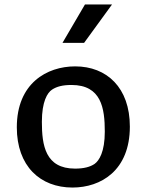

<svg xmlns="http://www.w3.org/2000/svg" viewBox="-20 -830 660 862"><path d="M305.5 12C433 12 563 -64.5 563 -261.5C563 -436.5 459.5 -532 317.5 -532C190.5 -532 55.5 -456 55.5 -258.5C55.5 -84 160.5 12 305.5 12ZM168 -283C168 -374 192.5 -413.5 213.5 -427.5C234.5 -441.5 261.5 -448.5 301 -448.5C435 -448.5 450.5 -344 450.5 -239C450.5 -148 425 -108.5 404.5 -94C384.5 -80.5 356.5 -73 317 -73C183.5 -73 168 -177.5 168 -283ZM260.5 -637.5 361.5 -810H483L357.5 -637.5Z"/></svg>

Font: Monaspace Argon Medium
Style: Regular
Weight: 500
Designer: Riley Cran & the Lettermatic Team
Foundry: Lettermatic
Version: Version 1.000 (Monaspace Argon)